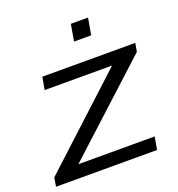

<svg xmlns="http://www.w3.org/2000/svg" viewBox="-141 -827 865 934"><g transform="rotate(-20 292.0 -360.0)"><path d="M314 -633.8 329.1 -720.2H418L402.8 -633.8ZM-9.8 0 -2 -45.9 448.2 -460.9H99.1L110.8 -525.9H591.8L584 -481.9L129.9 -65.9H524.9L513.2 0Z"/></g></svg>

Font: Archivo Expanded Light
Style: Italic
Weight: 300
Width: 7
Italic angle: -10°
Designer: Hector Gatti
Foundry: Omnibus-Type
Version: Version 2.001